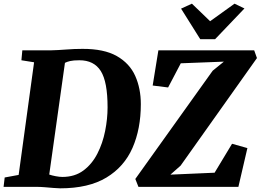

<svg xmlns="http://www.w3.org/2000/svg" viewBox="-32 -1017 1419 1045"><path d="M89.5 -743H243.5Q284 -744 328.5 -747.5Q373 -751 416.5 -751Q534 -751.5 603.8 -711.8Q673.5 -672 704 -603.8Q734.5 -535.5 734.5 -450Q734.5 -315.5 689.2 -212.2Q644 -109 547 -50.5Q450 8 295.5 8Q282 8 259.5 6Q237 4 211.8 2Q186.5 0 165.5 0H-12.5L-6.5 -51L69.5 -65L153.5 -678L84.5 -689ZM400.5 -689Q367.5 -689 349.8 -684.8Q332 -680.5 321.5 -675L236 -67Q250 -62 271 -58Q292 -54 307.5 -54Q375 -54 422 -89Q469 -124 498 -180.8Q527 -237.5 540.2 -304Q553.5 -370.5 553.5 -433Q553.5 -572 516.5 -630.5Q479.5 -689 400.5 -689ZM221 -76Q219.5 -75 221.5 -73ZM721.5 0 704.5 -43 1125.5 -632 1186.5 -681.5 952 -672.5 883 -541 799 -551.5 830 -743H1351.5L1366.5 -701L951 -115.5L895.5 -66.5L1136 -77L1231 -234.5L1314.5 -211L1265.5 0ZM1058 -803.5 953.5 -970 1012.5 -997Q1037.5 -973 1062.2 -949.2Q1087 -925.5 1111.5 -901.5Q1145 -925.5 1178 -949.2Q1211 -973 1244.5 -997L1298.5 -971L1138.5 -803.5Z"/></svg>

Font: Merriweather Black
Style: Italic
Weight: 900
Italic angle: -7.8°
Designer: Eben Sorkin
Foundry: Eben Sorkin
Version: Version 2.200;gftools[0.9.31]